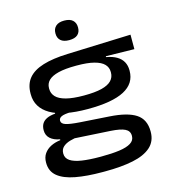

<svg xmlns="http://www.w3.org/2000/svg" viewBox="-125 -772 938 1064"><g transform="rotate(-15 344.0 -240.0)"><path d="M343.5 -165.5Q201 -165.5 129.5 -207.5Q58 -249.5 58 -326.5V-330.5Q58 -383.5 86 -417.5Q114 -451.5 170.8 -469Q227.5 -486.5 312.5 -489.5L677.5 -502.5V-419.5L514.5 -422.5V-417.5Q551 -411 574.5 -397Q598 -383 609.5 -362Q621 -341 621 -314V-310.5Q621 -238 552.2 -201.8Q483.5 -165.5 343.5 -165.5ZM339 108H348Q408 108 451 102Q494 96 517 81.5Q540 67 540 42V40Q540 12.5 514.5 0Q489 -12.5 433 -16L222 -28.5L259 -32Q227.5 -29 202.2 -21.5Q177 -14 162 0Q147 14 147 37V38Q147 64.5 170 79.8Q193 95 236 101.5Q279 108 339 108ZM331 193Q241.5 193 176.5 180.8Q111.5 168.5 76.8 140Q42 111.5 42 62.5V61Q42 31 56.5 10.2Q71 -10.5 95.5 -22.8Q120 -35 150.5 -38.5V-43.5Q115.5 -49.5 95.5 -67.5Q75.5 -85.5 75.5 -115V-115.5Q75.5 -137 84.5 -152.2Q93.5 -167.5 112.5 -176.5Q131.5 -185.5 161 -188V-203L294 -172L247.5 -173.5Q209 -172.5 193 -165Q177 -157.5 177 -143V-142.5Q177 -126 199.8 -118Q222.5 -110 280.5 -106L448 -95Q549.5 -88.5 598 -56.8Q646.5 -25 646.5 44V45.5Q646.5 100.5 609.8 133Q573 165.5 506 179.2Q439 193 347 193ZM341.5 -243.5Q405 -243.5 443.8 -253.2Q482.5 -263 500.5 -282Q518.5 -301 518.5 -327.5V-332Q518.5 -357.5 500.8 -376Q483 -394.5 444.8 -404.5Q406.5 -414.5 345.5 -414.5H341Q278.5 -414.5 239.5 -404.8Q200.5 -395 182.5 -377Q164.5 -359 164.5 -333V-328.5Q164.5 -302.5 182.5 -283.2Q200.5 -264 239.5 -253.8Q278.5 -243.5 341.5 -243.5ZM342 -561Q310 -561 293.8 -575.5Q277.5 -590 277.5 -615.5V-618Q277.5 -643 293.8 -658Q310 -673 342 -673Q375 -673 391 -658Q407 -643 407 -618V-615.5Q407 -590 391 -575.5Q375 -561 342 -561Z"/></g></svg>

Font: Anek Latin Expanded Medium
Style: Regular
Weight: 500
Width: 7
Designer: Yesha Goshar
Foundry: Ek Type
Version: Version 1.003